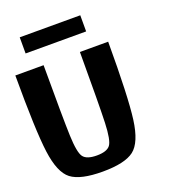

<svg xmlns="http://www.w3.org/2000/svg" viewBox="-193 -1261 1229 1397"><g transform="rotate(-20 422.0 -562.5)"><path d="M500 -875H718.8Q718.8 -447.3 696.3 -278.3Q673.8 -109.4 602.5 -54.7Q531.2 0 359.4 0Q187.5 0 116.2 -54.7Q44.9 -109.4 22.5 -278.3Q0 -447.3 0 -875H218.8Q218.8 -460.9 223.6 -328.1Q228.5 -195.3 254.9 -160.2Q281.2 -125 359.4 -125Q437.5 -125 463.9 -160.2Q490.2 -195.3 495.1 -328.1Q500 -460.9 500 -875ZM593.8 -1125V-1000H125V-1125Z"/></g></svg>

Font: CraftyPE
Style: Regular
Weight: 400
Designer: Erek Butcher
Foundry: Haunted Coop
Version: Version 0.018;April 4, 2024;FontCreator 15.0.0.2962 64-bit